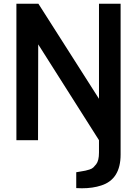

<svg xmlns="http://www.w3.org/2000/svg" viewBox="-20 -752 717 1030"><path d="M68 0V-732H186L511 -222V-732H627V77Q627 210 523 243Q478 258 419 258Q404 258 389 257V172Q395 171 412.5 168Q430 165 438 163.5Q446 162 460 157.5Q474 153 481 146Q488 139 496 129Q511 110 511 66V0L185 -514L184 0Z"/></svg>

Font: Exo
Style: DemiBold
Weight: 600
Designer: Natanael Gama
Version: Version 1.00